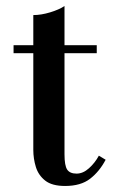

<svg xmlns="http://www.w3.org/2000/svg" viewBox="-20 -610 384 637"><path d="M196 7Q152.5 7 130 -10.8Q107.5 -28.5 99 -56Q90.5 -83.5 90.5 -113V-560Q116.5 -560 146.2 -569Q176 -578 194 -590V-98Q194 -60.5 203 -47.2Q212 -34 234 -34Q255.5 -34 275.2 -51.8Q295 -69.5 308 -93.5L330.5 -80Q310 -41 279 -17Q248 7 196 7ZM25 -433.5V-460H301V-433.5Z"/></svg>

Font: Bodoni Moda SC 9pt Medium
Style: Regular
Weight: 500
Designer: Owen Earl
Foundry: indestructible type
Version: Version 2.005